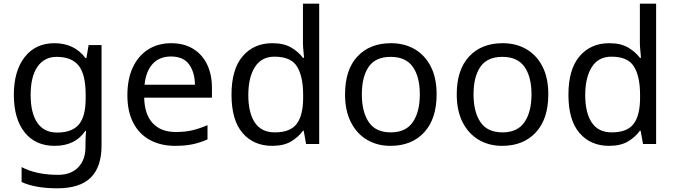

<svg xmlns="http://www.w3.org/2000/svg" viewBox="-20 -780 3659 1040"><path d="M275 -546Q328 -546 370.5 -526Q413 -506 443 -465H448L460 -536H530V9Q530 124 471.5 182Q413 240 290 240Q172 240 97 206V125Q176 167 295 167Q364 167 403.5 126.5Q443 86 443 16V-5Q443 -17 444 -39.5Q445 -62 446 -71H442Q388 10 276 10Q172 10 113.5 -63Q55 -136 55 -267Q55 -395 113.5 -470.5Q172 -546 275 -546ZM287 -472Q220 -472 183 -418.5Q146 -365 146 -266Q146 -167 182.5 -114.5Q219 -62 289 -62Q370 -62 407 -105.5Q444 -149 444 -246V-267Q444 -377 406 -424.5Q368 -472 287 -472Z M907 -546Q976 -546 1025.5 -516Q1075 -486 1101.5 -431.5Q1128 -377 1128 -304V-251H761Q763 -160 807.5 -112.5Q852 -65 932 -65Q983 -65 1022.5 -74.5Q1062 -84 1104 -102V-25Q1063 -7 1023 1.5Q983 10 928 10Q852 10 793.5 -21Q735 -52 702.5 -113.5Q670 -175 670 -264Q670 -352 699.5 -415Q729 -478 782.5 -512Q836 -546 907 -546ZM906 -474Q843 -474 806.5 -433.5Q770 -393 763 -321H1036Q1035 -389 1004 -431.5Q973 -474 906 -474Z M1454 10Q1354 10 1294 -59.5Q1234 -129 1234 -267Q1234 -405 1294.5 -475.5Q1355 -546 1455 -546Q1517 -546 1556.5 -523Q1596 -500 1621 -467H1627Q1626 -480 1623.5 -505.5Q1621 -531 1621 -546V-760H1709V0H1638L1625 -72H1621Q1597 -38 1557 -14Q1517 10 1454 10ZM1468 -63Q1553 -63 1587.5 -109.5Q1622 -156 1622 -250V-266Q1622 -366 1589 -419.5Q1556 -473 1467 -473Q1396 -473 1360.5 -416.5Q1325 -360 1325 -265Q1325 -169 1360.5 -116Q1396 -63 1468 -63Z M2345 -269Q2345 -136 2277.5 -63Q2210 10 2095 10Q2024 10 1968.5 -22.5Q1913 -55 1881 -117.5Q1849 -180 1849 -269Q1849 -402 1916 -474Q1983 -546 2098 -546Q2171 -546 2226.5 -513.5Q2282 -481 2313.5 -419.5Q2345 -358 2345 -269ZM1940 -269Q1940 -174 1977.5 -118.5Q2015 -63 2097 -63Q2178 -63 2216 -118.5Q2254 -174 2254 -269Q2254 -364 2216 -418Q2178 -472 2096 -472Q2014 -472 1977 -418Q1940 -364 1940 -269Z M2950 -269Q2950 -136 2882.5 -63Q2815 10 2700 10Q2629 10 2573.5 -22.5Q2518 -55 2486 -117.5Q2454 -180 2454 -269Q2454 -402 2521 -474Q2588 -546 2703 -546Q2776 -546 2831.5 -513.5Q2887 -481 2918.5 -419.5Q2950 -358 2950 -269ZM2545 -269Q2545 -174 2582.5 -118.5Q2620 -63 2702 -63Q2783 -63 2821 -118.5Q2859 -174 2859 -269Q2859 -364 2821 -418Q2783 -472 2701 -472Q2619 -472 2582 -418Q2545 -364 2545 -269Z M3279 10Q3179 10 3119 -59.5Q3059 -129 3059 -267Q3059 -405 3119.5 -475.5Q3180 -546 3280 -546Q3342 -546 3381.5 -523Q3421 -500 3446 -467H3452Q3451 -480 3448.5 -505.5Q3446 -531 3446 -546V-760H3534V0H3463L3450 -72H3446Q3422 -38 3382 -14Q3342 10 3279 10ZM3293 -63Q3378 -63 3412.5 -109.5Q3447 -156 3447 -250V-266Q3447 -366 3414 -419.5Q3381 -473 3292 -473Q3221 -473 3185.5 -416.5Q3150 -360 3150 -265Q3150 -169 3185.5 -116Q3221 -63 3293 -63Z"/></svg>

Font: Noto Sans Tirhuta
Style: Regular
Weight: 400
Designer: Monotype Design Team
Foundry: Monotype Imaging Inc.
Version: Version 2.003; ttfautohint (v1.8.4.7-5d5b)